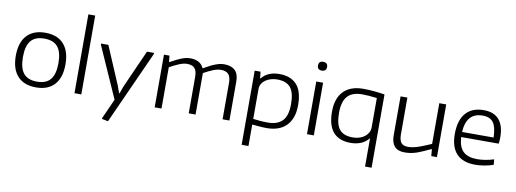

<svg xmlns="http://www.w3.org/2000/svg" viewBox="-74 -1263 5211 1938"><g transform="rotate(10 2531.5 -294.0)"><path d="M307 10Q184 10 118 -62Q52 -134 52 -270Q52 -406 118 -478Q184 -550 307 -550Q430 -550 495.5 -478Q561 -406 561 -270Q561 -134 495.5 -62Q430 10 307 10ZM307 -49Q401 -49 445 -103Q489 -157 489 -270Q489 -383 445 -436.5Q401 -490 307 -490Q213 -490 169 -436.5Q125 -383 125 -270Q125 -157 169 -103Q213 -49 307 -49Z M701 -808H771V0H701Z M1021 208 1020 198 1111 -5 878 -530V-540H953L1118 -152L1144 -79H1150L1176 -152L1349 -540H1422V-530L1083 220Z M1523 -540H1580L1586 -476H1591Q1627 -496 1655 -510Q1683 -524 1707 -533Q1731 -542 1752.5 -546Q1774 -550 1795 -550Q1845 -550 1879 -530.5Q1913 -511 1930 -473H1934Q1971 -495 2000.5 -509.5Q2030 -524 2054.5 -533Q2079 -542 2100 -546Q2121 -550 2141 -550Q2212 -550 2250.5 -513.5Q2289 -477 2289 -401V0H2219V-374Q2219 -436 2193.5 -462.5Q2168 -489 2117 -489Q2083 -489 2039.5 -472Q1996 -455 1942 -425V0H1872V-374Q1872 -436 1847 -462.5Q1822 -489 1771 -489Q1735 -489 1689.5 -470.5Q1644 -452 1593 -423V0H1523Z M2453 -540H2513L2520 -474H2526Q2587 -550 2706 -550Q2821 -550 2883 -483Q2945 -416 2945 -272Q2945 -199 2925 -146Q2905 -93 2869.5 -58.5Q2834 -24 2784 -7Q2734 10 2674 10Q2629 10 2590.5 6Q2552 2 2523 0V220H2453ZM2675 -47Q2771 -47 2822 -98.5Q2873 -150 2873 -270Q2873 -390 2829.5 -441Q2786 -492 2694 -492Q2660 -492 2629 -483Q2598 -474 2574.5 -457.5Q2551 -441 2537 -417.5Q2523 -394 2523 -365V-58Q2551 -54 2590.5 -50.5Q2630 -47 2675 -47Z M3119 -658Q3073 -658 3073 -703Q3073 -748 3119 -748Q3166 -748 3166 -703Q3166 -658 3119 -658ZM3084 -540H3154V0H3084Z M3718 -71Q3686 -30 3638.5 -10Q3591 10 3532 10Q3293 10 3293 -268Q3293 -405 3363.5 -477.5Q3434 -550 3564 -550Q3592 -550 3623 -548.5Q3654 -547 3683.5 -544Q3713 -541 3739.5 -537.5Q3766 -534 3785 -531V220H3718ZM3544 -48Q3581 -48 3612 -58Q3643 -68 3666 -86Q3689 -104 3702 -128Q3715 -152 3715 -180V-482Q3672 -487 3634.5 -490Q3597 -493 3563 -493Q3462 -493 3413.5 -439Q3365 -385 3365 -270Q3365 -153 3406.5 -100.5Q3448 -48 3544 -48Z M4084 10Q4016 10 3982 -28Q3948 -66 3948 -139V-540H4018V-164Q4018 -104 4039.5 -77.5Q4061 -51 4110 -51Q4138 -51 4167.5 -57.5Q4197 -64 4226 -74.5Q4255 -85 4285 -97.5Q4315 -110 4345 -123V-540H4416V0H4358L4352 -70H4348Q4301 -49 4266.5 -33.5Q4232 -18 4203 -8.5Q4174 1 4146 5.5Q4118 10 4084 10Z M4809 9Q4682 9 4617.5 -59Q4553 -127 4553 -262Q4553 -402 4616.5 -475.5Q4680 -549 4801 -549Q4905 -549 4958 -487.5Q5011 -426 5011 -307Q5011 -265 5006 -242H4622Q4627 -142 4674.5 -96Q4722 -50 4819 -50Q4859 -50 4901.5 -57Q4944 -64 4989 -78L4994 -23Q4952 -8 4902.5 0.5Q4853 9 4809 9ZM4800 -493Q4632 -493 4622 -294H4945Q4942 -401 4908.5 -447Q4875 -493 4800 -493Z"/></g></svg>

Font: Encode Sans Wide
Style: Light
Weight: 300
Designer: Pablo Impallari, Andres Torresi
Foundry: Pablo Impallari, Andres Torresi
Version: Version 1.000; ttfautohint (v1.00) -l 8 -r 50 -G 200 -x 14 -